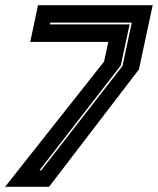

<svg xmlns="http://www.w3.org/2000/svg" viewBox="-52 -720 609 740"><path d="M-32.5 0 349 -482.5 365.5 -558.5H64.5L94.5 -700H536.5L483.5 -452.5L137 0ZM100 -63.5H107L420 -465.5L456 -633H142L140.5 -626H447.5L413.5 -467.5Z"/></svg>

Font: Tourney ExtraBold
Style: Italic
Weight: 800
Italic angle: -12°
Version: Version 1.015